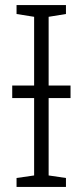

<svg xmlns="http://www.w3.org/2000/svg" viewBox="-20 -734 325 754"><path d="M239 -679 171 -668V-398H257V-349H171V-45L239 -35V0H45V-35L114 -45V-349H28V-398H114V-668L45 -679V-714H239Z"/></svg>

Font: Noto Sans UI NarrowLight
Style: Regular
Weight: 300
Width: 4
Designer: Monotype Design Team
Foundry: Monotype Imaging Inc.
Version: Version 1.001